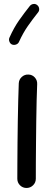

<svg xmlns="http://www.w3.org/2000/svg" viewBox="-20 -892 272 958"><path d="M122.1 -520Q141.1 -519.5 153.8 -505.4Q166.5 -491.2 165.5 -472.2Q164.1 -438.5 162.8 -390.1Q161.6 -341.8 160.9 -286.9Q160.2 -231.9 159.7 -177.7Q159.2 -123.5 158.9 -77.1Q158.7 -30.8 158.7 0Q158.7 19 145 32.5Q131.3 45.9 112.3 45.9Q93.3 45.9 79.8 32.5Q66.4 19 66.4 0Q66.4 -30.8 66.7 -77.4Q66.9 -124 67.4 -178.5Q67.9 -232.9 68.8 -288.1Q69.8 -343.3 71 -392.3Q72.3 -441.4 73.7 -476.6Q74.7 -495.6 88.9 -508.3Q103 -521 122.1 -520ZM165.5 -866.7Q173.8 -860.4 175.3 -849.4Q176.8 -838.4 169.9 -830.1Q142.6 -795.9 118.9 -762Q95.2 -728 74.7 -683.1Q70.8 -673.8 60.3 -669.9Q49.8 -666 40 -669.9Q30.8 -673.8 26.9 -684.6Q22.9 -695.3 27.3 -704.6Q49.3 -753.9 75.4 -791Q101.6 -828.1 128.9 -862.3Q135.7 -870.6 146.7 -872.1Q157.7 -873.5 165.5 -866.7Z"/></svg>

Font: Mikhak-DS2-FD Medium
Style: Regular
Weight: 500
Designer: Amin Abedi
Version: Version 3.4